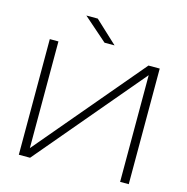

<svg xmlns="http://www.w3.org/2000/svg" viewBox="-132 -1078 1171 1203"><g transform="rotate(15 453.5 -476.0)"><path d="M97 0V-750H153V-14H116L737 -750H810V0H754V-736H791L170 0ZM354 -952 499 -817H434L280 -952Z"/></g></svg>

Font: Unbounded ExtraLight
Style: Regular
Weight: 250
Designer: Luke Prowse, Jean-Baptiste Morizot, Fátima Lázaro, Florian Runge
Foundry: NaN
Version: Version 1.701;gftools[0.9.28.dev5+ged2979d]